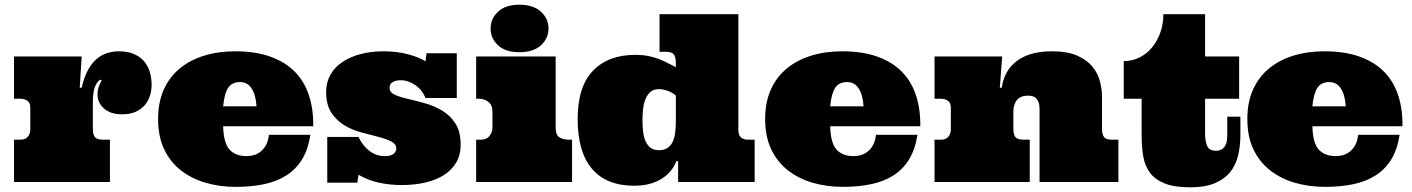

<svg xmlns="http://www.w3.org/2000/svg" viewBox="-20 -780 6053 823"><path d="M330.1 -538.1 321.8 -403.8H330.1Q347.2 -481 387 -520.5Q426.8 -560.1 490.2 -560.1Q527.8 -560.1 554.9 -548.1Q582 -536.1 598.6 -516.1Q615.2 -496.1 622.6 -470Q629.9 -443.8 629.9 -416Q629.9 -393.1 623 -370.6Q616.2 -348.1 601.1 -330.1Q585.9 -312 562 -301Q538.1 -290 502.9 -290Q454.1 -290 426 -314.9Q397.9 -339.8 397.9 -375Q397.9 -392.1 401.9 -404.1Q405.8 -416 409.9 -423.6Q414.1 -431.2 415.5 -434.6Q417 -438 412.1 -438Q401.9 -438 389.9 -414.6Q377.9 -391.1 377.9 -340.8V-229Q377.9 -203.1 387 -192.1Q396 -181.2 421.9 -181.2H451.2V0H40V-181.2H68.8Q88.9 -181.2 99.4 -194.1Q109.9 -207 109.9 -225.1V-317.9Q109.9 -340.8 96.4 -348.9Q83 -356.9 65.9 -356.9H40V-538.1Z M936.5 -238.8Q938.5 -166 964.1 -138.4Q989.7 -110.8 1037.6 -110.8Q1053.7 -110.8 1069.1 -115.5Q1084.5 -120.1 1097.7 -130.6Q1110.8 -141.1 1120.4 -158.4Q1129.9 -175.8 1132.8 -202.1H1310.5Q1300.8 -139.2 1274.7 -96.7Q1248.5 -54.2 1207.5 -28.1Q1166.5 -2 1112.1 9.5Q1057.6 21 990.7 21Q921.9 21 861.3 3.4Q800.8 -14.2 755.1 -50Q709.5 -85.9 683.6 -140.4Q657.7 -194.8 657.7 -270Q657.7 -341.8 682.1 -396Q706.5 -450.2 750.7 -486.6Q794.9 -522.9 855.2 -541.5Q915.5 -560.1 987.8 -560.1Q1076.7 -560.1 1140.6 -536.6Q1204.6 -513.2 1245.1 -471.2Q1285.6 -429.2 1304.7 -370.1Q1323.7 -311 1322.8 -238.8ZM1008.8 -428.2Q974.6 -428.2 958.3 -404.1Q941.9 -379.9 936.5 -324.2H1079.6Q1076.7 -372.1 1059.1 -400.1Q1041.5 -428.2 1008.8 -428.2Z M1938 -359.9H1803.7Q1789.6 -395 1759.8 -415.5Q1730 -436 1697.8 -436Q1675.8 -436 1662.8 -428Q1649.9 -419.9 1649.9 -403.8Q1649.9 -383.8 1672.4 -373.8Q1694.8 -363.8 1728.8 -356Q1762.7 -348.1 1802.2 -337.2Q1841.8 -326.2 1875.7 -305.7Q1909.7 -285.2 1932.1 -250.5Q1954.6 -215.8 1954.6 -159.2Q1954.6 -115.2 1935.1 -82.5Q1915.5 -49.8 1881.6 -28.8Q1847.7 -7.8 1801.8 2.7Q1755.9 13.2 1702.6 13.2Q1650.9 13.2 1604.7 3.2Q1558.6 -6.8 1516.6 -30.8L1511.7 2.9H1382.8V-192.9H1516.6Q1535.6 -153.8 1564.7 -132.3Q1593.8 -110.8 1628.9 -110.8Q1655.8 -110.8 1667.2 -120.8Q1678.7 -130.9 1678.7 -143.1Q1678.7 -163.1 1656.2 -174.1Q1633.8 -185.1 1600.8 -193.6Q1567.9 -202.1 1528.3 -212.6Q1488.8 -223.1 1455.8 -243.2Q1422.9 -263.2 1400.4 -297.1Q1377.9 -331.1 1377.9 -386.2Q1377.9 -425.8 1395.8 -458.5Q1413.6 -491.2 1446.8 -513.7Q1480 -536.1 1524.9 -548.1Q1569.8 -560.1 1623.5 -560.1Q1683.6 -560.1 1731.7 -546.6Q1779.8 -533.2 1803.7 -517.1L1808.6 -551.8H1938Z M2361.8 -538.1V-233.9Q2361.8 -201.2 2377.9 -191.2Q2394 -181.2 2418.9 -181.2H2432.1V0H2021V-181.2H2040Q2065.9 -181.2 2078.4 -197.5Q2090.8 -213.9 2090.8 -232.9V-301.8Q2090.8 -330.1 2073 -343.5Q2055.2 -356.9 2031.7 -356.9H2021V-538.1ZM2083 -658.2Q2083 -700.2 2115 -730Q2147 -759.8 2206.1 -759.8Q2266.1 -759.8 2298.6 -730Q2331.1 -700.2 2331.1 -658.2Q2331.1 -615.2 2298.6 -585.7Q2266.1 -556.2 2206.1 -556.2Q2147 -556.2 2115 -585.7Q2083 -615.2 2083 -658.2Z M3145 -719.2V-221.2Q3145 -201.2 3156 -191.2Q3167 -181.2 3187 -181.2H3214.8V0H2886.7V-88.9H2878.9Q2871.1 -67.9 2856 -48.8Q2840.8 -29.8 2818.8 -15.4Q2796.9 -1 2766.8 7.6Q2736.8 16.1 2698.7 16.1Q2579.1 16.1 2517.6 -56.4Q2456.1 -128.9 2456.1 -269Q2456.1 -409.2 2522 -477.1Q2587.9 -544.9 2703.1 -544.9Q2733.9 -544.9 2758.3 -540Q2782.7 -535.2 2802.7 -527.6Q2822.8 -520 2840.8 -510.5Q2858.9 -501 2877 -492.2V-509.8Q2877 -536.1 2867.9 -547.1Q2858.9 -558.1 2833 -558.1H2807.1V-719.2ZM2733.9 -264.2Q2733.9 -237.8 2736.8 -214.4Q2739.7 -190.9 2747.8 -173.3Q2755.9 -155.8 2769.3 -146Q2782.7 -136.2 2804.7 -136.2Q2826.7 -136.2 2840.8 -145.5Q2855 -154.8 2863 -171.4Q2871.1 -188 2874 -210.9Q2877 -233.9 2877 -259.8V-370.1Q2864.7 -381.8 2844.2 -389.9Q2823.7 -397.9 2804.7 -397.9Q2782.7 -397.9 2769.3 -387Q2755.9 -376 2747.8 -357.4Q2739.7 -338.9 2736.8 -314.5Q2733.9 -290 2733.9 -264.2Z M3538.6 -238.8Q3540.5 -166 3566.2 -138.4Q3591.8 -110.8 3639.6 -110.8Q3655.8 -110.8 3671.1 -115.5Q3686.5 -120.1 3699.7 -130.6Q3712.9 -141.1 3722.4 -158.4Q3731.9 -175.8 3734.9 -202.1H3912.6Q3902.8 -139.2 3876.7 -96.7Q3850.6 -54.2 3809.6 -28.1Q3768.6 -2 3714.1 9.5Q3659.7 21 3592.8 21Q3523.9 21 3463.4 3.4Q3402.8 -14.2 3357.2 -50Q3311.5 -85.9 3285.6 -140.4Q3259.8 -194.8 3259.8 -270Q3259.8 -341.8 3284.2 -396Q3308.6 -450.2 3352.8 -486.6Q3397 -522.9 3457.3 -541.5Q3517.6 -560.1 3589.8 -560.1Q3678.7 -560.1 3742.7 -536.6Q3806.6 -513.2 3847.2 -471.2Q3887.7 -429.2 3906.7 -370.1Q3925.8 -311 3924.8 -238.8ZM3610.8 -428.2Q3576.7 -428.2 3560.3 -404.1Q3543.9 -379.9 3538.6 -324.2H3681.6Q3678.7 -372.1 3661.1 -400.1Q3643.6 -428.2 3610.8 -428.2Z M4436 -312Q4436 -331.1 4431.4 -342.5Q4426.8 -354 4419.7 -360.1Q4412.6 -366.2 4403.8 -368.2Q4395 -370.1 4386.7 -370.1Q4355 -370.1 4339.4 -351.6Q4323.7 -333 4323.7 -298.8V-229Q4323.7 -203.1 4332.8 -192.1Q4341.8 -181.2 4367.7 -181.2H4394V0H3985.8V-181.2H4014.6Q4034.7 -181.2 4045.2 -194.1Q4055.7 -207 4055.7 -225.1V-317.9Q4055.7 -340.8 4042.2 -348.9Q4028.8 -356.9 4011.7 -356.9H3985.8V-538.1H4275.9L4265.6 -403.8H4273.9Q4284.7 -479 4339.8 -519.5Q4395 -560.1 4489.7 -560.1Q4556.6 -560.1 4598.6 -541Q4640.6 -522 4663.8 -492.9Q4687 -463.9 4695.3 -429.9Q4703.6 -396 4703.6 -366.2V-229Q4703.6 -203.1 4712.6 -192.1Q4721.7 -181.2 4747.6 -181.2H4773.9V0H4436Z M5145.5 -719.2V-538.1H5291.5V-356.9H5145.5V-207Q5145.5 -174.8 5154.5 -154.3Q5163.6 -133.8 5191.9 -133.8Q5207.5 -133.8 5217 -139.9Q5226.6 -146 5232.2 -156Q5237.8 -166 5239.3 -179Q5240.7 -191.9 5240.7 -207V-279.8H5296.9V-201.2Q5296.9 -153.8 5286.9 -112.8Q5276.9 -71.8 5252.7 -42Q5228.5 -12.2 5187 5.4Q5145.5 22.9 5082.5 22.9Q5012.7 22.9 4971.2 5.9Q4929.7 -11.2 4908.2 -41Q4886.7 -70.8 4880.1 -111.8Q4873.5 -152.8 4873.5 -201.2V-356.9H4796.9V-518.1Q4833.5 -518.1 4865 -533.9Q4896.5 -549.8 4919.2 -577.9Q4941.9 -606 4954.3 -642.1Q4966.8 -678.2 4966.8 -719.2Z M5605.5 -238.8Q5607.4 -166 5633.1 -138.4Q5658.7 -110.8 5706.5 -110.8Q5722.7 -110.8 5738 -115.5Q5753.4 -120.1 5766.6 -130.6Q5779.8 -141.1 5789.3 -158.4Q5798.8 -175.8 5801.8 -202.1H5979.5Q5969.7 -139.2 5943.6 -96.7Q5917.5 -54.2 5876.5 -28.1Q5835.4 -2 5781 9.5Q5726.6 21 5659.7 21Q5590.8 21 5530.3 3.4Q5469.7 -14.2 5424.1 -50Q5378.4 -85.9 5352.5 -140.4Q5326.7 -194.8 5326.7 -270Q5326.7 -341.8 5351.1 -396Q5375.5 -450.2 5419.7 -486.6Q5463.9 -522.9 5524.2 -541.5Q5584.5 -560.1 5656.7 -560.1Q5745.6 -560.1 5809.6 -536.6Q5873.5 -513.2 5914.1 -471.2Q5954.6 -429.2 5973.6 -370.1Q5992.7 -311 5991.7 -238.8ZM5677.7 -428.2Q5643.6 -428.2 5627.2 -404.1Q5610.8 -379.9 5605.5 -324.2H5748.5Q5745.6 -372.1 5728 -400.1Q5710.4 -428.2 5677.7 -428.2Z"/></svg>

Font: Ultra
Style: Regular
Weight: 400
Designer: Astigmatic (AOETI)
Foundry: Astigmatic (AOETI)
Version: Version 1.001